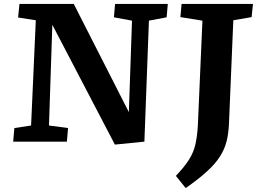

<svg xmlns="http://www.w3.org/2000/svg" viewBox="-20 -720 1326 976"><path d="M635 -150 651 -615 559 -632 565 -700H833L827 -632L737 -615L714 0L564 15L246 -594L229 -82L326 -69L320 0H47L53 -69L138 -82L162 -617L72 -631L79 -700H355ZM1009 -615 897 -633 903 -700H1266L1259 -633L1166 -617L1144 -93Q1142 -43 1132 -2.5Q1122 38 1098.5 75Q1075 112 1032.5 151Q990 190 924 236L874 174Q917 129 940.5 92Q964 55 973.5 13Q983 -29 986 -87Z"/></svg>

Font: Literata 7pt
Style: Bold Italic
Weight: 700
Italic angle: -2°
Designer: Latin by Veronika Burian and Jose Scaglione. Greek by Irene Vlachou. Cyrillic by Vera Evstafieva
Foundry: TypeTogether
Version: Version 3.002